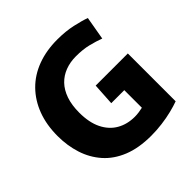

<svg xmlns="http://www.w3.org/2000/svg" viewBox="-194 -900 1073 1073"><g transform="rotate(-45 342.5 -364.0)"><path d="M404 12Q306 12 235.5 -16.5Q165 -45 120 -96Q75 -147 53.5 -214Q32 -281 32 -357Q32 -445 58.5 -515.5Q85 -586 134.5 -636.5Q184 -687 254.5 -713.5Q325 -740 412 -740Q478 -740 532 -728Q586 -716 618 -704L594 -566Q559 -579 517 -589.5Q475 -600 419 -600Q374 -600 335.5 -585.5Q297 -571 269 -542Q241 -513 225.5 -468.5Q210 -424 210 -364Q210 -286 236 -233.5Q262 -181 308 -154.5Q354 -128 414 -128Q430 -128 447 -130.5Q464 -133 477 -136V-351L547 -275H374L382 -406H636V-28Q609 -18 571 -8.5Q533 1 489.5 6.5Q446 12 404 12Z"/></g></svg>

Font: Murecho Thin
Style: Bold
Weight: 700
Version: Version 1.010